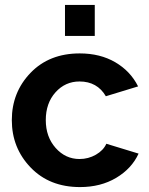

<svg xmlns="http://www.w3.org/2000/svg" viewBox="-20 -750 604 780"><path d="M244 -604V-730H365V-604ZM305 10Q181 10 104.5 -69.5Q28 -149 28 -262Q28 -375 104 -454Q180 -533 304 -533Q387 -533 448.5 -497Q510 -461 541 -399L410 -359Q375 -419 303 -419Q245 -419 205.5 -375Q166 -331 166 -262Q166 -194 206 -149Q246 -104 303 -104Q339 -104 369.5 -121.5Q400 -139 412 -166L543 -126Q515 -65 452 -27.5Q389 10 305 10Z"/></svg>

Font: Raleway-v4020
Style: Bold
Weight: 700
Designer: Matt McInerney, Pablo Impallari, Rodrigo Fuenzalida
Foundry: Matt McInerney, Pablo Impallari, Rodrigo Fuenzalida
Version: Version 4.020;PS 004.020;hotconv 1.0.88;makeotf.lib2.5.64775